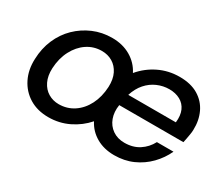

<svg xmlns="http://www.w3.org/2000/svg" viewBox="-93 -752 1171 1003"><g transform="rotate(30 492.5 -251.0)"><path d="M259 12Q193 12 144.5 -17.5Q96 -47 70 -99Q44 -151 47 -217Q49 -281 72.5 -335.5Q96 -390 136.5 -429.5Q177 -469 229.5 -491.5Q282 -514 343 -514Q406 -514 454 -486Q502 -458 527 -409Q568 -458 625.5 -486Q683 -514 750 -514Q817 -514 862 -487Q907 -460 929 -413.5Q951 -367 949 -310Q949 -297 946 -280.5Q943 -264 940.5 -249.5Q938 -235 936 -228H549Q542 -184 555 -148.5Q568 -113 598 -92Q628 -71 670 -71Q721 -71 758 -95Q795 -119 816 -159H916Q894 -111 856 -72Q818 -33 767.5 -10.5Q717 12 656 12Q594 12 547.5 -15Q501 -42 477 -89Q437 -43 380.5 -15.5Q324 12 259 12ZM272 -74Q322 -74 362 -100.5Q402 -127 426 -174Q450 -221 453 -282Q455 -329 439 -361.5Q423 -394 394.5 -411Q366 -428 330 -428Q281 -428 241.5 -401.5Q202 -375 177.5 -328Q153 -281 150 -220Q148 -174 164 -141Q180 -108 208.5 -91Q237 -74 272 -74ZM563 -298H850Q855 -341 842 -370.5Q829 -400 801 -415.5Q773 -431 735 -431Q698 -431 663.5 -416Q629 -401 603 -371.5Q577 -342 563 -298Z"/></g></svg>

Font: DM Sans 16pt Medium
Style: Italic
Weight: 500
Italic angle: -10°
Version: Version 4.004;gftools[0.9.30]